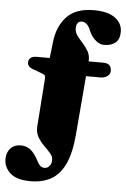

<svg xmlns="http://www.w3.org/2000/svg" viewBox="-102 -799 718 1091"><g transform="rotate(5 257.0 -254.0)"><path d="M348 -38Q339 66 309.5 128Q280 190 231 217.5Q182 245 115 245Q34.5 245 -2 211.8Q-38.5 178.5 -38.5 131.5Q-38.5 94.5 -16.8 70.8Q5 47 41.5 47Q73 47 96.5 64.5Q109 74.5 119 87.8Q129 101 137.5 116Q149.5 140.5 160.2 151.5Q171 162.5 186.5 162.5Q204 162.5 215.2 148.5Q226.5 134.5 226.5 114.5Q226.5 94 210.2 75.8Q194 57.5 173.2 37.2Q152.5 17 137.8 -8.8Q123 -34.5 125.5 -70L145.5 -343.5Q147 -360.5 135.8 -366Q124.5 -371.5 97.5 -381.5L70.5 -391Q41.5 -402 41.5 -426.5Q41.5 -442.5 53 -452.2Q64.5 -462 86 -462H162L172.5 -552.5Q182 -643 233.8 -698.8Q285.5 -754.5 389 -754.5Q469 -754.5 510.2 -724Q551.5 -693.5 551.5 -645Q551.5 -602 527.2 -582.5Q503 -563 464 -563Q431.5 -563 404.5 -592.5Q387.5 -609.5 375.5 -639Q366 -663 353 -673.5Q340 -684 325.5 -684Q310.5 -684 302.5 -672.8Q294.5 -661.5 294.5 -643Q294.5 -620.5 308.8 -601.2Q323 -582 341.5 -562Q360 -542 373.2 -518Q386.5 -494 384 -462H467.5Q490 -462 502 -452Q514 -442 514 -418.5Q514 -400 497.8 -388.5Q481.5 -377 460 -377H376.5Z"/></g></svg>

Font: Fraunces 9pt S050 Black
Style: Regular
Weight: 900
Version: Version 1.000; ttfautohint (v1.8.3)